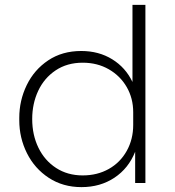

<svg xmlns="http://www.w3.org/2000/svg" viewBox="-20 -750 719 787"><path d="M59 -257V-267Q59 -338 89.5 -401Q120 -464 177.5 -502.5Q235 -541 313 -541Q385 -541 440 -507Q495 -473 523 -414V-730H576V0H534V-128Q507 -60 449 -21.5Q391 17 314 17Q238 17 180 -21Q122 -59 90.5 -122Q59 -185 59 -257ZM526 -238V-290Q526 -347 499.5 -393Q473 -439 426 -466Q379 -493 319 -493Q255 -493 208 -461.5Q161 -430 136.5 -377.5Q112 -325 112 -262Q112 -197 137.5 -144.5Q163 -92 210 -61.5Q257 -31 319 -31Q379 -31 426 -57.5Q473 -84 499.5 -131.5Q526 -179 526 -238Z"/></svg>

Font: Sora-SIA ExtraLight
Style: Regular
Weight: 200
Designer: Jonathan Barnbrook, Julián Moncada
Foundry: Barnbrook Fonts
Version: Version 2.000